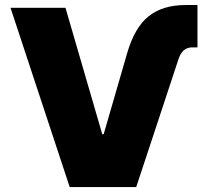

<svg xmlns="http://www.w3.org/2000/svg" viewBox="-20 -759 844 779"><path d="M495.7 -542.6Q526.3 -648.1 583.5 -693.4Q640.6 -738.6 733 -738.6H781.2V-566.8H759.9Q719.8 -566.8 704.5 -519.9L532.7 0H262.8L22.7 -727.3H245.7L394.9 -214.5H400.6Z"/></svg>

Font: Inter UI Black
Style: Regular
Weight: 900
Designer: Rasmus Andersson
Foundry: rsms
Version: 3.2;8d6f07862